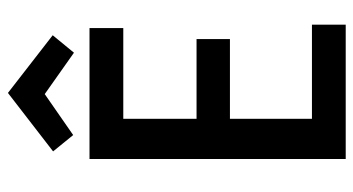

<svg xmlns="http://www.w3.org/2000/svg" viewBox="-228 -682 909 494"><g transform="rotate(-90 227.0 -434.5)"><path d="M411.1 -86.9H168.9V-297.9H374V-383.8H168.9V-572.3H402.3V-659.2H65.4V0H411.1ZM235.4 -869.1 85 -752.9 127 -701.2 232.4 -774.4 338.9 -699.2 383.8 -753.9Z"/></g></svg>

Font: Yaldevi Colombo SemiBold
Style: Regular
Weight: 600
Designer: Sol Matas, Denzil Rajitha, Kosala Senevirathne and Pathum Egodawatta
Foundry: Mooniak
Version: Version 1.020 ; ttfautohint (v1.6)